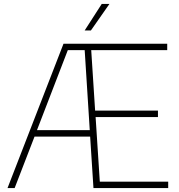

<svg xmlns="http://www.w3.org/2000/svg" viewBox="-20 -964 918 984"><path d="M491.5 -33H842V0H459L442 -264H157L55 0H18.5L305.5 -740H837V-707H447.5L467.5 -397H789.5V-364H470ZM169.5 -297H440L414 -707H327.5ZM414 -808 501.5 -944H541L446 -808Z"/></svg>

Font: Encode Sans Thin
Style: Regular
Weight: 250
Designer: Multiple Designers
Foundry: Impallari Type
Version: Version 2.000